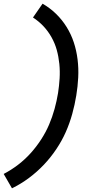

<svg xmlns="http://www.w3.org/2000/svg" viewBox="-50 -861 570 1042"><path d="M15 161 -30 83Q12 61 49 32.5Q86 4 117 -30.5Q148 -65 173.5 -104.5Q199 -144 216.5 -185Q234 -226 246 -269.5Q258 -313 265 -356Q271 -395 273.5 -435Q276 -475 272 -514.5Q268 -554 258 -590Q248 -626 229.5 -659Q211 -692 185.5 -719Q160 -746 129 -766L181 -841Q221 -818 254 -786Q287 -754 311.5 -714.5Q336 -675 350.5 -631Q365 -587 371 -538.5Q377 -490 374.5 -440.5Q372 -391 364 -343Q356 -293 342 -242.5Q328 -192 307 -144.5Q286 -97 255.5 -51.5Q225 -6 188 33Q151 72 107.5 104.5Q64 137 15 161Z"/></svg>

Font: Iosevka Curly Semibold Oblique
Style: Regular
Weight: 600
Italic angle: -9°
Monospace: yes
Designer: Belleve Invis
Foundry: Belleve Invis
Version: Version 11.1.0; ttfautohint (v1.8.3)